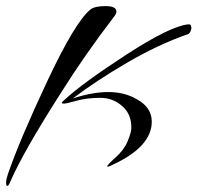

<svg xmlns="http://www.w3.org/2000/svg" viewBox="-49 -517 648 630"><path d="M568 -437Q576 -438 577.5 -433Q579 -428 579 -424.5Q579 -421 576 -414Q573 -407 568 -405Q470 -371 367.5 -311Q265 -251 190 -194Q254 -215 306 -215Q358 -215 397 -193Q449 -166 449 -118Q449 -36 322 23Q303 33 303 28.5Q303 24 330.5 -0.5Q358 -25 370 -54Q382 -83 382 -98Q382 -142 354 -167Q323 -196 280 -196Q237 -196 202.5 -186.5Q168 -177 161 -177Q154 -177 154 -179.5Q154 -182 161 -188Q220 -243 364.5 -337Q509 -431 568 -437ZM248 -486Q262 -497 297.5 -497Q333 -497 333 -479Q333 -472 325 -462Q230 -338 152 -214Q26 -17 -16 81Q-21 93 -25 93Q-29 93 -29 82.5Q-29 72 -23 54Q16 -59 107 -252.5Q198 -446 248 -486Z"/></svg>

Font: Arizonia
Style: Regular
Weight: 400
Designer: Robert E. Leuschke
Foundry: Robert E. Leuschke
Version: Version 1.003